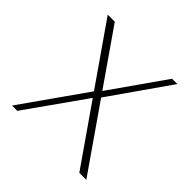

<svg xmlns="http://www.w3.org/2000/svg" viewBox="-182 -877 1039 1039"><g transform="rotate(45 337.0 -357.5)"><path d="M567.5 0 71 -714H125L621 0ZM52.5 0 322 -382.5 350.5 -364 93 0ZM353 -357.5 324.5 -376 562.5 -715H603Z"/></g></svg>

Font: Russolo 10pt ExtraLight
Style: Regular
Weight: 200
Designer: Micah Stupak-Hahn
Version: Version 1.000